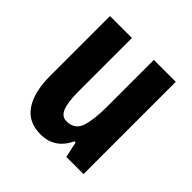

<svg xmlns="http://www.w3.org/2000/svg" viewBox="-152 -671 805 805"><g transform="rotate(45 250.5 -268.5)"><path d="M445 -547V0H343L328 -70H321Q283 10 200 10Q127 10 91 -43Q55 -96 55 -190V-547H185V-229Q185 -168 197 -137Q209 -106 237 -106Q286 -106 300.5 -148.5Q315 -191 315 -269V-547Z"/></g></svg>

Font: Noto Sans Armenian ExtraCondensed
Style: Bold
Weight: 700
Width: 2
Designer: Monotype Design Team
Foundry: Monotype Imaging Inc.
Version: Version 2.008; ttfautohint (v1.8.4.7-5d5b)